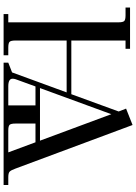

<svg xmlns="http://www.w3.org/2000/svg" viewBox="135 -891 756 1066"><g transform="rotate(90 513.0 -358.0)"><path d="M22 -677V-702H251V-677H205V-376H503L599 -639L583 -680L674 -716L916 -66Q925 -41 933 -33.5Q941 -26 964 -26H1007V0H328V-26L382 -47L493 -350H205V-66Q205 -41 212 -33.5Q219 -26 244 -26H287V0H58V-26H104V-637Q104 -662 97 -669.5Q90 -677 65 -677ZM417 -50Q417 -26 459 -26H565V-177H460L420 -67Q417 -58 417 -50ZM469 -202H761L614 -598ZM666 -66Q666 -41 673 -33.5Q680 -26 705 -26H826L770 -177H666Z"/></g></svg>

Font: Dihjauti
Style: Bold
Weight: 700
Designer: T. Christopher White
Version: Version 3.0.0